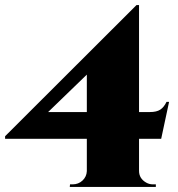

<svg xmlns="http://www.w3.org/2000/svg" viewBox="-35 -634 698 754"><path d="M511 -89V37Q511 67 539 83Q551 90 566 90H577V100H239L240 90H250Q273 90 289 75Q305 60 306 38V-89H-15V-99L501 -614H511V-194H554Q580 -194 594.5 -203.5Q609 -213 619 -234H629L598 -89ZM306 -194V-341L154 -194Z"/></svg>

Font: Cinzel Decorative Black
Style: Regular
Weight: 900
Designer: Natanael Gama
Version: Version 1.002;PS 001.002;hotconv 1.0.56;makeotf.lib2.0.21325